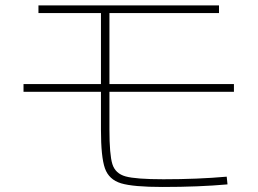

<svg xmlns="http://www.w3.org/2000/svg" viewBox="-20 -705 978 729"><path d="M363.3 -212.9V-356.4H69.3V-385.7H363.3V-655.3H126V-684.6H811.5V-655.3H395.5V-385.7H868.2V-356.4H395.5V-213.9Q395.5 -117.7 406.7 -81.8Q418 -45.9 457 -35.2Q496.1 -24.4 600.6 -24.4Q730.5 -24.4 840.8 -34.2L843.8 -4.9Q734.9 4.9 597.7 4.9Q485.8 4.9 439.7 -9Q393.6 -22.9 378.4 -65.9Q363.3 -108.9 363.3 -212.9Z"/></svg>

Font: Pretendard JP Thin
Style: Regular
Weight: 100
Designer: Base glyphs from Inter by Rasmus Andersson; Hangeul glyphs from Noto Sans CJK(Source Han Sans) by Jang Soo-young and Kan
Foundry: Kil Hyung-jin
Version: Version 1.309